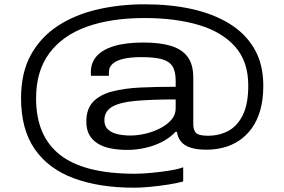

<svg xmlns="http://www.w3.org/2000/svg" viewBox="-20 -719 1324 894"><path d="M605 155Q442 155 323.5 111Q205 67 141.5 -25Q78 -117 78 -262Q78 -381 124 -464Q170 -547 250 -599Q330 -651 434 -675Q538 -699 654 -699Q773 -699 873 -677Q973 -655 1048 -609Q1123 -563 1164.5 -491.5Q1206 -420 1206 -320Q1206 -253 1191 -203Q1176 -153 1150 -118.5Q1124 -84 1090.5 -62.5Q1057 -41 1019 -31.5Q981 -22 942 -22Q894 -22 864.5 -32.5Q835 -43 821 -62Q807 -81 804 -105H797Q772 -78 735.5 -59Q699 -40 657 -30.5Q615 -21 572 -21Q533 -21 498 -27.5Q463 -34 437 -49.5Q411 -65 396.5 -90Q382 -115 382 -153Q382 -212 413.5 -245Q445 -278 502 -293Q559 -308 634.5 -311.5Q710 -315 798 -315V-343Q798 -387 783 -410.5Q768 -434 733.5 -443.5Q699 -453 638 -453Q590 -453 556.5 -445.5Q523 -438 505 -422.5Q487 -407 487 -383V-366H404Q403 -369 403 -373.5Q403 -378 403 -383Q403 -427 430 -457.5Q457 -488 511.5 -504.5Q566 -521 648 -521Q724 -521 775.5 -505.5Q827 -490 853.5 -454.5Q880 -419 880 -357V-141Q880 -113 893 -100Q906 -87 948 -87Q1001 -87 1043 -109.5Q1085 -132 1110.5 -183Q1136 -234 1136 -321Q1136 -433 1074.5 -502Q1013 -571 904.5 -603Q796 -635 653 -635Q497 -635 384 -594.5Q271 -554 209.5 -471Q148 -388 148 -261Q148 -85 260 2.5Q372 90 608 90Q640 90 683 86Q726 82 767.5 75.5Q809 69 833 60V126Q804 134 762.5 140.5Q721 147 678.5 151Q636 155 605 155ZM587 -88Q622 -88 659 -97Q696 -106 727.5 -122.5Q759 -139 778.5 -162Q798 -185 798 -214V-256Q687 -256 613 -249.5Q539 -243 502.5 -222Q466 -201 466 -159Q466 -131 483.5 -115.5Q501 -100 528.5 -94Q556 -88 587 -88Z"/></svg>

Font: Archivo Expanded
Style: Regular
Weight: 400
Width: 7
Designer: Hector Gatti
Foundry: Omnibus-Type
Version: Version 2.001